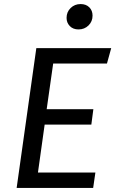

<svg xmlns="http://www.w3.org/2000/svg" viewBox="-20 -926 569 946"><path d="M507 -613H242L210 -388H440L430 -312H200L167 -76H450L439 0H62L159 -689H528ZM308 -838Q308 -867 328 -886.5Q348 -906 377 -906Q404 -906 420 -890Q436 -874 436 -849Q436 -820 416 -800.5Q396 -781 367 -781Q340 -781 324 -797.5Q308 -814 308 -838Z"/></svg>

Font: FiraGO
Style: Italic
Weight: 400
Italic angle: -8°
Designer: bBox Type GmbH
Foundry: bBox Type GmbH
Version: Version 1.001